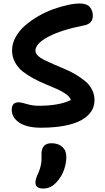

<svg xmlns="http://www.w3.org/2000/svg" viewBox="-20 -696 606 1111"><path d="M216.8 43Q135.7 43 91.8 13.7Q47.9 -15.6 47.9 -61Q47.9 -104 87.9 -104Q102.5 -104 135.3 -94Q168 -84 204.1 -84Q322.3 -84 390.1 -117.2Q384.8 -134.8 362.8 -150.9Q340.8 -167 310.5 -180.4Q280.3 -193.8 244.6 -208.5Q209 -223.1 174.8 -241.5Q140.6 -259.8 112.5 -281.5Q84.5 -303.2 67.1 -335Q49.8 -366.7 49.8 -404.8Q49.8 -443.8 70.3 -481.2Q90.8 -518.6 124.3 -547.6Q157.7 -576.7 199.7 -601.3Q241.7 -626 285.6 -641.8Q329.6 -657.7 370.1 -666.7Q410.6 -675.8 441.9 -675.8Q481 -675.8 499 -656Q517.1 -636.2 517.1 -605Q517.1 -558.6 465.8 -548.8Q336.9 -523.9 261 -484.1Q185.1 -444.3 185.1 -402.8Q185.1 -387.7 199.7 -373.5Q214.4 -359.4 238.5 -347.9Q262.7 -336.4 293.2 -322.8Q323.7 -309.1 356 -295.9Q388.2 -282.7 418.7 -264.4Q449.2 -246.1 473.4 -226.1Q497.6 -206.1 512.2 -177.7Q526.9 -149.4 526.9 -117.2Q526.9 -64 487.8 -27.6Q448.7 8.8 380.1 25.9Q311.5 43 216.8 43ZM230 395Q185.1 395 185.1 359.9Q185.1 338.9 201.2 306.2Q205.6 295.9 209 286.4Q212.4 276.9 214.6 267.3Q216.8 257.8 218 251.7Q219.2 245.6 219.7 235.4Q220.2 225.1 220.2 221.7Q220.2 218.3 220.2 206.5Q220.2 194.8 220.2 192.9Q220.2 164.6 234.4 148.7Q248.5 132.8 277.8 132.8Q316.9 132.8 340.3 153.8Q363.8 174.8 363.8 210.9Q363.8 249.5 350.1 287.6Q336.4 325.7 309.1 356Q275.4 395 230 395Z"/></svg>

Font: Shantell Sans Bouncy
Style: Regular
Weight: 600
Designer: Stephen Nixon, Anya Danilova, Shantell Martin
Foundry: Arrow Type
Version: Version 1.006;[9816181b4]